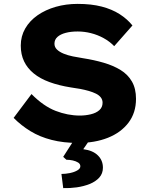

<svg xmlns="http://www.w3.org/2000/svg" viewBox="-20 -736 799 1002"><path d="M387.5 10Q311 10 249.3 -5.9Q187.6 -21.7 139.1 -51.4Q90.6 -81 51.1 -120.8L144.4 -245.2Q206.9 -181.9 270.3 -157.4Q333.8 -132.9 396.8 -132.9Q426 -132.9 453.6 -139.5Q481.3 -146 498.3 -161Q515.3 -175.9 515.3 -199.9Q515.3 -215.7 506.2 -227.4Q497.1 -239.1 480.9 -247.2Q464.7 -255.2 443.4 -261.4Q422 -267.5 398.5 -272Q374.9 -276.5 348.8 -279.9Q286.4 -289.9 237.8 -307.8Q189.2 -325.6 156 -352.8Q122.7 -379.9 105.6 -415.9Q88.4 -451.8 88.4 -497.9Q88.4 -547.1 111.8 -587.6Q135.2 -628 176.3 -656.5Q217.4 -685 271 -700.4Q324.6 -715.7 385 -715.7Q456.9 -715.7 510.6 -701.7Q564.4 -687.7 604.2 -662.3Q644.1 -636.8 671.2 -603.1L576 -495.1Q551.3 -520.5 520.1 -537.4Q489 -554.4 454.6 -563Q420.3 -571.7 385.4 -571.7Q349.6 -571.7 322.6 -564.5Q295.6 -557.4 279.9 -543.4Q264.2 -529.4 264.2 -508Q264.2 -490.1 277.2 -477.6Q290.2 -465 311.8 -456.1Q333.3 -447.2 360.3 -441.7Q387.3 -436.3 413.8 -432.1Q470.8 -423.3 521 -408.6Q571.2 -394 609.3 -370.6Q647.4 -347.3 668.6 -310.4Q689.8 -273.5 689.8 -220.2Q689.8 -147.4 650.5 -95.7Q611.2 -44 543.1 -17Q475 10 387.5 10ZM309.9 245.7 300.6 171.8Q322.4 171.8 345.2 167.1Q367.9 162.4 383.6 153.2Q399.3 144.1 399.3 131.8Q399.3 119.7 387.8 112.3Q376.2 105 359.7 101.3Q343.1 97.7 326.6 97.7L309.8 82.6L378.1 -24H460.1L414.6 42.6Q464.8 49.1 490.9 75.1Q517.1 101 517.1 139Q517.1 169.6 498.1 190.7Q479.1 211.7 447.9 224.2Q416.7 236.6 380.7 241.7Q344.6 246.7 309.9 245.7Z"/></svg>

Font: Lexend Exa
Style: Regular
Weight: 400
Designer: Bonnie Shaver-Troup, Thomas Jockin
Foundry: Lexend
Version: Version 1.007